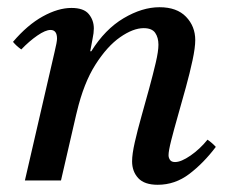

<svg xmlns="http://www.w3.org/2000/svg" viewBox="-20 -500 635 532"><path d="M191 -182 149 0H49L131 -355Q138 -384 138 -393Q138 -417 120 -417Q106 -417 83.5 -401.5Q61 -386 39 -363Q32 -368 26.5 -373Q21 -378 16 -384Q56 -431 98.5 -454.5Q141 -478 178 -478Q212 -478 226 -461Q240 -444 240 -421Q240 -409 236.5 -392.5Q233 -376 230 -358H233Q271 -419 322.5 -449.5Q374 -480 422 -480Q470 -480 495.5 -453.5Q521 -427 521 -389Q521 -368 513.5 -333Q506 -298 495 -258Q484 -218 473 -179.5Q462 -141 454.5 -111.5Q447 -82 447 -70Q447 -63 451 -57Q455 -51 465 -51Q482 -51 508 -69Q534 -87 555 -113Q568 -104 578 -93Q544 -48 504.5 -18Q465 12 417 12Q380 12 363 -6.5Q346 -25 346 -53Q346 -73 353.5 -106Q361 -139 372 -178Q383 -217 393.5 -255.5Q404 -294 411.5 -326Q419 -358 419 -376Q419 -396 410 -409Q401 -422 378 -422Q349 -422 313 -397Q277 -372 244.5 -321Q212 -270 193 -190Z"/></svg>

Font: Tiro Kannada
Style: Italic
Weight: 400
Italic angle: -11°
Designer: Kannada: John Hudson & Fiona Ross, assisted by Kaja Sojewska. Latin: John Hudson with Paul Hanslow, assisted by Kaja Soj
Foundry: Tiro Typeworks Ltd.
Version: Version 1.52